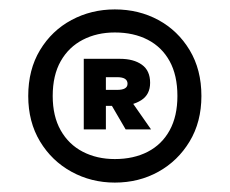

<svg xmlns="http://www.w3.org/2000/svg" viewBox="-20 -752 488 408"><path d="M224 -414Q186 -414 156 -429.5Q126 -445 109 -475Q92 -505 92 -548Q92 -592 109 -622Q126 -652 156 -667.5Q186 -683 224 -683Q264 -683 294 -667.5Q324 -652 340.5 -622Q357 -592 357 -548Q357 -505 340.5 -475Q324 -445 294 -429.5Q264 -414 224 -414ZM224 -364Q275 -364 316.5 -387Q358 -410 383 -451.5Q408 -493 408 -548Q408 -604 383 -645.5Q358 -687 316.5 -709.5Q275 -732 224 -732Q174 -732 132 -709.5Q90 -687 65 -645.5Q40 -604 40 -548Q40 -493 65 -451.5Q90 -410 132 -387Q174 -364 224 -364ZM205 -627V-477H158V-627ZM299 -576Q299 -551 280 -539Q261 -527 233 -527H196V-561H229Q251 -561 251 -574Q251 -588 229 -588H196V-627H235Q264 -627 281.5 -614.5Q299 -602 299 -576ZM212 -537 257 -540 301 -477H247Z"/></svg>

Font: Roundo Variable
Style: Regular
Weight: 200
Designer: Shiva Nallaperumal
Foundry: Indian Type Foundry
Version: Version 2.000